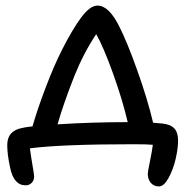

<svg xmlns="http://www.w3.org/2000/svg" viewBox="-20 -522 674 687"><path d="M548.8 145Q530.3 145 519.5 132.1Q508.8 119.1 508.8 100.1Q508.8 92.3 516.4 55.9Q523.9 19.5 526.9 -3.9Q507.8 -5.9 459 -5.9Q199.2 -5.9 86.9 8.8Q88.9 24.4 92.8 48.1Q96.7 71.8 99.4 88.4Q102.1 105 102.1 110.8Q102.1 123 93.5 132.1Q85 141.1 71.8 141.1Q28.8 141.1 16.1 77.1Q5.9 30.8 5.9 -2.9Q5.9 -55.7 63 -64.9Q66.9 -65.9 72 -66.7Q77.1 -67.4 84.2 -68.4Q91.3 -69.3 96.2 -69.8Q114.7 -133.8 144.3 -211.2Q173.8 -288.6 202.1 -344.2Q238.8 -416.5 270.3 -459.2Q301.8 -502 329.1 -502Q369.1 -502 405.8 -429.2Q434.6 -373 471.4 -269.5Q508.3 -166 527.8 -83Q533.2 -82.5 543.7 -81.5Q554.2 -80.6 560.1 -80.1Q589.8 -77.1 603.5 -62.7Q617.2 -48.3 617.2 -19Q617.2 9.3 608.4 47.1Q599.6 85 583 115Q566.4 145 548.8 145ZM246.1 -250Q206.1 -148.4 186 -77.1Q309.6 -85 437 -85Q418 -166 384 -260.3Q350.1 -354.5 324.2 -399.9Q278.8 -331.5 246.1 -250Z"/></svg>

Font: Shantell Sans Normal
Style: Regular
Weight: 400
Designer: Stephen Nixon, Anya Danilova, Shantell Martin
Foundry: Arrow Type
Version: Version 1.006;[559af2be0]